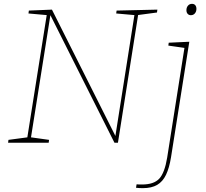

<svg xmlns="http://www.w3.org/2000/svg" viewBox="-20 -742 1070 998"><path d="M586 -687 798 -692 796 -677 691 -663 699 -671 593 0H575L239 -669L243 -670L140 -21L135 -29L235 -15L233 0H22L24 -15L129 -29L121 -21L224 -671L229 -663L128 -672L130 -687L250 -692L582 -31L579 -30L680 -672L685 -663L584 -672ZM687 234 690 216Q698 217 705 217Q712 217 718 217Q780 217 808 186.5Q836 156 849 77L940 -501L946 -492L855 -505L857 -520L964 -525L869 75Q860 131 843 166.5Q826 202 797 219Q768 236 722 236Q712 236 704 235.5Q696 235 687 234ZM972 -663Q962 -663 955.5 -670Q949 -677 949 -689Q949 -703 957 -712.5Q965 -722 978 -722Q989 -722 995 -715Q1001 -708 1001 -696Q1001 -682 993 -672.5Q985 -663 972 -663Z"/></svg>

Font: Bitter Thin
Style: Italic
Weight: 100
Italic angle: -9°
Designer: Sol Matas, and Bitter project Authors
Foundry: Sol Matas
Version: Version 2.002